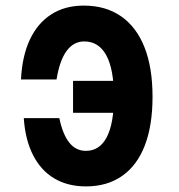

<svg xmlns="http://www.w3.org/2000/svg" viewBox="-20 -648 640 686"><path d="M403 -245H241V-359H403ZM287 18Q222 18 174 -10.5Q126 -39 98 -94Q70 -149 65 -226H192Q204 -168 227.5 -138.5Q251 -109 287 -109Q336 -109 361.5 -158Q387 -207 387 -302Q387 -400 360 -450Q333 -500 281 -500Q243 -500 218 -466Q193 -432 182 -364H55Q59 -447 86.5 -506Q114 -565 163 -596.5Q212 -628 279 -628Q358 -628 413 -589.5Q468 -551 496.5 -478.5Q525 -406 525 -302Q525 -200 497.5 -128.5Q470 -57 416.5 -19.5Q363 18 287 18Z"/></svg>

Font: Martian Mono Condensed SemiBold
Style: Regular
Weight: 600
Width: 3
Designer: Roman Shamin
Foundry: Evil Martians
Version: Version 1.000